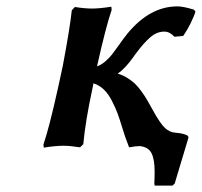

<svg xmlns="http://www.w3.org/2000/svg" viewBox="-20 -457 633 602"><path d="M162.1 -182.1 176.8 -250Q199.2 -368.7 205.1 -424.8L214.8 -435.1Q245.1 -430.2 268.1 -430.2Q293 -430.2 329.1 -436L330.1 -425.8Q312.5 -375.5 284.2 -249Q297.4 -253.4 310.3 -264.6Q323.2 -275.9 331.1 -286.1Q338.9 -296.4 353 -315.9Q367.2 -336.4 379.9 -352.1Q450.2 -437 536.1 -437Q554.7 -437 587.9 -426.8L592.8 -420.9Q590.3 -410.2 579.1 -387Q567.9 -363.8 554.2 -344.2L526.9 -341.8Q512.2 -357.9 495.1 -357.9Q471.7 -357.9 451.2 -340.1Q430.7 -322.3 408.2 -292Q405.8 -289.1 402.3 -284.2Q398.9 -279.3 397.9 -277.8Q371.6 -241.2 349.1 -226.1Q364.7 -221.7 378.9 -212.9Q393.1 -204.1 403.1 -194.6Q413.1 -185.1 424.1 -169.7Q435.1 -154.3 441.4 -143.3Q447.8 -132.3 458 -113.8Q482.4 -69.3 497.3 -55.7Q512.2 -42 529.8 -41Q546.9 -39.6 556.6 -36.6Q566.4 -33.7 568.8 -31Q571.3 -28.3 570.8 -24.9L527.8 118.2L521 125H464.8L463.9 117.2Q464.8 104 464.8 80.1Q464.8 43 455.1 23.4Q445.3 3.9 418 1Q407.2 1 384.8 4.9Q372.1 -26.9 363.8 -55.2Q355 -84 348.9 -100.6Q342.8 -117.2 331.5 -139.6Q320.3 -162.1 305.9 -176Q291.5 -189.9 272.9 -195.8Q272.5 -193.4 271.5 -187.5Q270.5 -181.6 270 -180.2Q247.6 -76.7 241.2 -4.9L231 4.9Q199.2 0 179.2 0Q153.3 0 117.2 5.9L116.2 -3.9Q134.3 -56.6 162.1 -182.1Z"/></svg>

Font: Linear Smooth
Style: Bold Italic
Weight: 700
Designer: Philipp H. Poll, Flanker
Foundry: Philipp H. Poll, reworked by Flanker
Version: Version 1.061 | FøM Fix